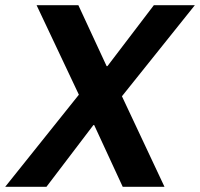

<svg xmlns="http://www.w3.org/2000/svg" viewBox="-50 -720 771 740"><path d="M-30 0 254 -355 91 -700H252L361 -465H364L543 -700H701L420 -349L584 0H423L313 -238H310L129 0Z"/></svg>

Font: DM Sans 36pt ExtraBold
Style: Italic
Weight: 800
Italic angle: -10°
Designer: Colophon Foundry, Jonny Pinhorn
Foundry: Colophon Foundry
Version: Version 4.004;gftools[0.9.30]